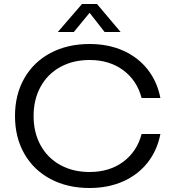

<svg xmlns="http://www.w3.org/2000/svg" viewBox="-20 -930 878 960"><path d="M55 -350Q55 -457 101.5 -538.5Q148 -620 232.5 -665Q317 -710 428 -710Q521 -710 595.5 -677Q670 -644 718 -583Q766 -522 782 -440H688Q665 -528 596 -579Q527 -630 428 -630Q345 -630 281.5 -595Q218 -560 183 -496.5Q148 -433 148 -350Q148 -267 183 -203.5Q218 -140 281.5 -105Q345 -70 428 -70Q527 -70 596 -121Q665 -172 688 -260H782Q766 -178 718 -117Q670 -56 595.5 -23Q521 10 428 10Q317 10 232.5 -35Q148 -80 101.5 -161.5Q55 -243 55 -350ZM583 -770H503L428 -866L349 -770H269L390 -910H465Z"/></svg>

Font: Goli
Style: Regular
Weight: 400
Designer: jaikishan Patel
Foundry: MagicType
Version: Version 1.000